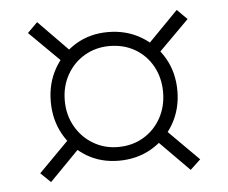

<svg xmlns="http://www.w3.org/2000/svg" viewBox="-41 -638 683 574"><g transform="rotate(-5 300.0 -351.0)"><path d="M298 -157Q244 -157 201.5 -182.5Q159 -208 134.5 -252Q110 -296 110 -350Q110 -405 134.5 -448.5Q159 -492 201.5 -517.5Q244 -543 298 -543Q353 -543 396.5 -517.5Q440 -492 465 -448.5Q490 -405 490 -350Q490 -296 465 -252Q440 -208 396.5 -182.5Q353 -157 298 -157ZM299 -198Q342 -198 375.5 -218Q409 -238 428 -272.5Q447 -307 447 -350Q447 -393 428 -427.5Q409 -462 375.5 -481.5Q342 -501 299 -501Q258 -501 224.5 -481.5Q191 -462 171.5 -427.5Q152 -393 152 -350Q152 -307 171.5 -272.5Q191 -238 224.5 -218Q258 -198 299 -198ZM159 -463 60 -561 90 -591 187 -492ZM90 -111 60 -140 159 -240 188 -211ZM509 -111 412 -209 441 -239 540 -140ZM442 -464 412 -492 509 -591 539 -561Z"/></g></svg>

Font: SUSE ExtraLight
Style: Regular
Weight: 250
Designer: Rene Bieder
Foundry: SUSE
Version: Version 1.000